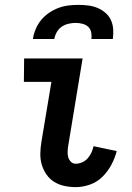

<svg xmlns="http://www.w3.org/2000/svg" viewBox="-20 -760 540 788"><path d="M291 8Q267 8 244 3Q221 -2 202.5 -13.5Q184 -25 171 -43.5Q158 -62 151.5 -84Q145 -106 145.5 -130Q146 -154 150 -178L191 -424H78L79 -520H319L260 -162Q258 -150 257.5 -138Q257 -126 260 -115Q263 -104 271 -96Q279 -88 291 -88Q304 -88 317.5 -94Q331 -100 340.5 -111Q350 -122 355.5 -134.5Q361 -147 364 -160L459 -140Q452 -112 437.5 -84.5Q423 -57 401 -35Q379 -13 349.5 -2.5Q320 8 291 8ZM115 -600Q118 -620 126.5 -640.5Q135 -661 149 -678Q163 -695 181.5 -707.5Q200 -720 220 -727.5Q240 -735 261 -737.5Q282 -740 302 -740Q322 -740 342 -737.5Q362 -735 380 -727.5Q398 -720 412.5 -707.5Q427 -695 435 -678Q443 -661 444.5 -640.5Q446 -620 443 -600H355Q357 -614 354 -628Q351 -642 341.5 -650.5Q332 -659 318 -662.5Q304 -666 290 -666Q276 -666 261 -662.5Q246 -659 233.5 -650.5Q221 -642 213 -628Q205 -614 203 -600Z"/></svg>

Font: Iosevka Curly Slab
Style: Bold Italic
Weight: 700
Italic angle: -9°
Monospace: yes
Designer: Belleve Invis
Foundry: Belleve Invis
Version: Version 22.1.2; ttfautohint (v1.8.4)